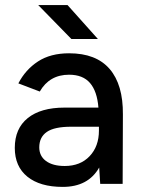

<svg xmlns="http://www.w3.org/2000/svg" viewBox="-20 -721 557 753"><path d="M369 -64Q326 12 226 12Q137 12 87.5 -28Q38 -68 38 -141Q38 -217 89 -258Q140 -299 233 -299H366Q361 -363 333 -395.5Q305 -428 251 -428Q174 -428 136 -362L52 -394Q80 -448 129 -480Q178 -512 251 -512Q357 -512 410 -450.5Q463 -389 462 -272L461 0H373ZM234 -70Q295 -70 331.5 -108.5Q368 -147 368 -209V-224H259Q193 -224 163.5 -203.5Q134 -183 134 -143Q134 -109 160.5 -89.5Q187 -70 234 -70ZM130 -701H245L364 -568H260Z"/></svg>

Font: Oak Sans Medium
Style: Regular
Weight: 500
Designer: Erik Kennedy, Walven
Foundry: Erik Kennedy, Walven
Version: Version 1.000